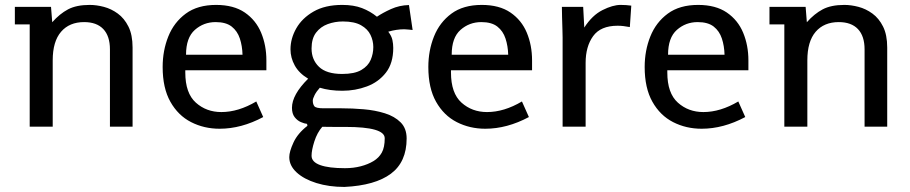

<svg xmlns="http://www.w3.org/2000/svg" viewBox="-20 -508 3650 770"><path d="M99.1 0V-410.2H39.6V-480.5H184.6L189.5 -418.9Q219.2 -452.6 252.9 -470.5Q286.6 -488.3 339.8 -488.3Q366.7 -488.3 396.5 -480.5Q426.3 -472.7 452.4 -453.6Q478.5 -434.6 495.1 -401.4Q511.7 -368.2 511.7 -317.4V0H420.9V-310.1Q420.9 -363.3 394.3 -391.4Q367.7 -419.4 317.4 -419.4Q258.3 -419.4 224.9 -380.6Q191.4 -341.8 191.4 -266.1V0Z M860.8 8.3Q798.3 8.3 746.3 -18.3Q694.3 -44.9 663.3 -99.9Q632.3 -154.8 632.3 -239.3Q632.3 -305.2 655 -361.8Q677.7 -418.5 725.1 -453.4Q772.5 -488.3 846.7 -488.3Q917 -488.3 961.7 -457.8Q1006.3 -427.2 1027.3 -376.7Q1048.3 -326.2 1048.3 -265.6V-226.1H723.1V-217.3Q723.1 -134.3 765.4 -96.4Q807.6 -58.6 867.7 -58.6Q936 -58.6 1007.8 -101.1L1035.6 -38.6Q947.8 8.3 860.8 8.3ZM726.1 -288.6H952.6Q951.7 -323.7 941.9 -353.5Q932.1 -383.3 909.2 -401.4Q886.2 -419.4 844.7 -419.4Q796.9 -419.4 761.5 -388.2Q726.1 -356.9 726.1 -288.6Z M1361.3 241.7Q1299.3 241.7 1249 226.1Q1198.7 210.4 1169.4 183.3Q1140.1 156.2 1140.1 122.1Q1140.1 100.1 1157 63.5Q1173.8 26.9 1212.9 -3.4L1211.4 -11.2Q1201.2 -12.2 1186.8 -18.3Q1172.4 -24.4 1161.6 -38.3Q1150.9 -52.2 1150.9 -75.7Q1150.9 -127.9 1215.8 -192.4Q1179.2 -214.4 1162.1 -245.4Q1145 -276.4 1145 -310.1Q1145 -353.5 1168.2 -394.3Q1191.4 -435.1 1237.5 -461.7Q1283.7 -488.3 1352.5 -488.3Q1398.4 -488.3 1431.6 -475.6Q1464.8 -462.9 1491.7 -440.9Q1514.6 -456.5 1548.1 -471.7Q1581.5 -486.8 1620.1 -487.8L1634.8 -387.7L1620.6 -389.2Q1614.7 -390.1 1609.1 -390.1Q1603.5 -390.1 1600.6 -390.6Q1570.3 -390.6 1537.1 -380.9Q1550.3 -363.8 1553.7 -347.7Q1557.1 -331.5 1557.1 -315.9Q1557.1 -254.4 1527.6 -216.6Q1498 -178.7 1451.4 -161.4Q1404.8 -144 1353 -144Q1302.2 -144 1262.7 -156.2Q1249 -141.1 1241.7 -126.7Q1234.4 -112.3 1234.4 -104.5Q1234.4 -90.3 1240.7 -82Q1247.1 -73.7 1277.3 -73.7H1349.1Q1392.6 -73.7 1438.5 -69.8Q1484.4 -65.9 1523.4 -53.7Q1562.5 -41.5 1586.7 -17.3Q1610.8 6.8 1610.8 47.4Q1610.8 141.6 1547.6 188.7Q1484.4 235.8 1361.3 241.7ZM1352.1 -211.4Q1401.9 -211.4 1429 -227.3Q1456.1 -243.2 1466.6 -267.8Q1477.1 -292.5 1477.1 -319.3Q1477.1 -344.7 1465.8 -368.2Q1454.6 -391.6 1428 -406.7Q1401.4 -421.9 1355 -421.9Q1323.2 -421.9 1294.4 -411.4Q1265.6 -400.9 1247.6 -377.2Q1229.5 -353.5 1229.5 -313.5Q1229.5 -268.6 1259.3 -240Q1289.1 -211.4 1352.1 -211.4ZM1363.3 166.5Q1397.5 166.5 1426.5 158.9Q1455.6 151.4 1477.5 138.2Q1499.5 125 1511.2 104Q1522.9 83 1522.9 46.4Q1522.9 1 1365.7 1Q1342.3 1 1319.3 1Q1296.4 1 1272.5 0.5Q1252 23.9 1240.7 59.1Q1229.5 94.2 1229.5 116.7Q1229.5 141.6 1264.2 154.1Q1298.8 166.5 1363.3 166.5Z M1926.3 8.3Q1863.8 8.3 1811.8 -18.3Q1759.8 -44.9 1728.8 -99.9Q1697.8 -154.8 1697.8 -239.3Q1697.8 -305.2 1720.5 -361.8Q1743.2 -418.5 1790.5 -453.4Q1837.9 -488.3 1912.1 -488.3Q1982.4 -488.3 2027.1 -457.8Q2071.8 -427.2 2092.8 -376.7Q2113.8 -326.2 2113.8 -265.6V-226.1H1788.6V-217.3Q1788.6 -134.3 1830.8 -96.4Q1873 -58.6 1933.1 -58.6Q2001.5 -58.6 2073.2 -101.1L2101.1 -38.6Q2013.2 8.3 1926.3 8.3ZM1791.5 -288.6H2018.1Q2017.1 -323.7 2007.3 -353.5Q1997.6 -383.3 1974.6 -401.4Q1951.7 -419.4 1910.2 -419.4Q1862.3 -419.4 1826.9 -388.2Q1791.5 -356.9 1791.5 -288.6Z M2236.3 0V-357.4Q2236.3 -365.7 2235.6 -389.4Q2234.9 -413.1 2234.1 -439.5Q2233.4 -465.8 2233.4 -480.5H2318.8L2323.2 -397.5Q2355 -446.8 2396.2 -467.5Q2437.5 -488.3 2468.8 -488.3Q2491.2 -488.3 2511.7 -485.4L2505.9 -399.4Q2492.7 -401.9 2481 -403.3Q2469.2 -404.8 2457 -404.8Q2388.7 -404.8 2358.6 -363Q2328.6 -321.3 2328.6 -255.9V0Z M2793.9 8.3Q2731.4 8.3 2679.4 -18.3Q2627.4 -44.9 2596.4 -99.9Q2565.4 -154.8 2565.4 -239.3Q2565.4 -305.2 2588.1 -361.8Q2610.8 -418.5 2658.2 -453.4Q2705.6 -488.3 2779.8 -488.3Q2850.1 -488.3 2894.8 -457.8Q2939.5 -427.2 2960.4 -376.7Q2981.4 -326.2 2981.4 -265.6V-226.1H2656.2V-217.3Q2656.2 -134.3 2698.5 -96.4Q2740.7 -58.6 2800.8 -58.6Q2869.1 -58.6 2940.9 -101.1L2968.8 -38.6Q2880.9 8.3 2793.9 8.3ZM2659.2 -288.6H2885.7Q2884.8 -323.7 2875 -353.5Q2865.2 -383.3 2842.3 -401.4Q2819.3 -419.4 2777.8 -419.4Q2730 -419.4 2694.6 -388.2Q2659.2 -356.9 2659.2 -288.6Z M3125.5 0V-410.2H3065.9V-480.5H3210.9L3215.8 -418.9Q3245.6 -452.6 3279.3 -470.5Q3313 -488.3 3366.2 -488.3Q3393.1 -488.3 3422.9 -480.5Q3452.6 -472.7 3478.8 -453.6Q3504.9 -434.6 3521.5 -401.4Q3538.1 -368.2 3538.1 -317.4V0H3447.3V-310.1Q3447.3 -363.3 3420.7 -391.4Q3394 -419.4 3343.8 -419.4Q3284.7 -419.4 3251.2 -380.6Q3217.8 -341.8 3217.8 -266.1V0Z"/></svg>

Font: Shanti
Style: Regular
Weight: 400
Designer: Vernon Adams
Foundry: Vernon Adams
Version: Version 1.100; ttfautohint (v1.8.4)